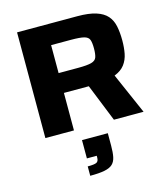

<svg xmlns="http://www.w3.org/2000/svg" viewBox="-139 -796 1058 1207"><g transform="rotate(-15 389.5 -193.0)"><path d="M86 0V-688H478Q553 -688 599.5 -673Q646 -658 670.5 -630Q695 -602 703.5 -561Q712 -520 712 -468Q712 -422 704.5 -383Q697 -344 674.5 -314Q652 -284 608 -267L725 0H532L434 -244Q430 -244 426.5 -244Q423 -244 420 -244H272V0ZM272 -373H399Q458 -373 485.5 -380.5Q513 -388 520 -408.5Q527 -429 527 -466Q527 -503 520 -522Q513 -541 486.5 -548Q460 -555 401 -555H272ZM297 302V241Q342 241 355.5 233.5Q369 226 369 203V191H305V72H473V152Q473 197 467 226Q461 255 443.5 271.5Q426 288 391 295Q356 302 297 302Z"/></g></svg>

Font: Saira Expanded
Style: Bold
Weight: 700
Width: 7
Designer: Hector Gatti with collaboration of the Omnibus-Type team
Foundry: Omnibus-Type
Version: Version 1.100; ttfautohint (v1.8.3)